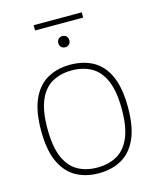

<svg xmlns="http://www.w3.org/2000/svg" viewBox="-127 -947 849 1041"><g transform="rotate(-15 298.0 -426.5)"><path d="M298 7Q225 7 170.2 -23.8Q115.5 -54.5 84.8 -121.5Q54 -188.5 54 -297Q54 -406.5 85 -473.8Q116 -541 171 -571.5Q226 -602 298 -602Q371.5 -602 426.5 -571.5Q481.5 -541 511.8 -473.8Q542 -406.5 542 -297Q542 -188.5 511.5 -121.5Q481 -54.5 426 -23.8Q371 7 298 7ZM298 -25Q360.5 -25 407.5 -51Q454.5 -77 480.8 -136.2Q507 -195.5 507 -296Q507 -398 480.8 -458Q454.5 -518 407.5 -544Q360.5 -570 298 -570Q236 -570 189.2 -544.2Q142.5 -518.5 116.2 -459Q90 -399.5 90 -299Q90 -197 116.2 -137Q142.5 -77 189.2 -51Q236 -25 298 -25ZM298 -700Q284.5 -700 275.8 -708.5Q267 -717 267 -731Q267 -745.5 275.8 -754.2Q284.5 -763 298 -763Q311.5 -763 320.2 -754.2Q329 -745.5 329 -731Q329 -717 320.2 -708.5Q311.5 -700 298 -700ZM163 -830.5V-860H433V-830.5Z"/></g></svg>

Font: Encode Sans SC Condensed Thin Thin
Style: Regular
Weight: 250
Version: Version 3.002